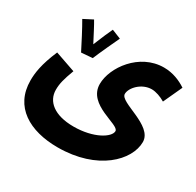

<svg xmlns="http://www.w3.org/2000/svg" viewBox="-162 -716 1157 1131"><g transform="rotate(30 416.0 -150.5)"><path d="M277 -328C294 -370 345 -480 358 -507L296 -532C288 -517 260 -452 239 -400C216 -444 185 -505 170 -529L108 -497C133 -455 181 -362 201 -322ZM25 -31C25 148 169 231 360 231C632 231 780 76 780 -47C780 -161 546 -182 546 -240C546 -282 602 -343 671 -343C699 -343 735 -330 763 -313L822 -441C783 -467 731 -490 669 -490C503 -490 389 -330 389 -217C389 -75 608 -67 608 -22C608 19 517 78 380 78C248 78 182 20 182 -58C182 -100 191 -134 217 -204L79 -252C33 -145 25 -81 25 -31Z"/></g></svg>

Font: Noto Sans Arabic UI Extra
Style: Regular
Weight: 800
Designer: Nadine Chahine - Monotype Design Team
Foundry: Monotype Imaging Inc.
Version: Version 1.900